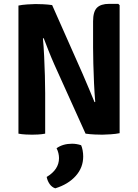

<svg xmlns="http://www.w3.org/2000/svg" viewBox="-20 -710 734 1020"><path d="M78 -680.5Q96 -684.5 124.8 -686.5Q153.5 -688.5 168.5 -688.5Q183.5 -688.5 208 -687.5Q232.5 -686.5 257 -683L218.5 -509L208 -506Q212 -464.5 214.5 -412.2Q217 -360 218.5 -307.8Q220 -255.5 220 -214.5V0Q201.5 3.5 183.2 4.5Q165 5.5 150.5 5.5Q137 5.5 116.5 4.5Q96 3.5 78 0ZM269 -366.5Q252 -405 237.5 -441.8Q223 -478.5 212 -507.5L141.5 -589.5L257 -683L419 -317.5Q438 -274 454.5 -234.2Q471 -194.5 482.5 -166.5L559.5 -83L434.5 0ZM615.5 -682.5V-2.5Q597 1.5 568 3.5Q539 5.5 523.5 5.5Q508 5.5 483.8 4.5Q459.5 3.5 434.5 0L475 -165L486 -168.5Q482 -214 479.5 -268Q477 -322 475.8 -372.2Q474.5 -422.5 474.5 -457V-597Q474.5 -648 495 -668.8Q515.5 -689.5 559.5 -689.5H608.5ZM411 61.5Q416 72 419 88.8Q422 105.5 422 121.5Q422 180.5 382 225Q342 269.5 273.5 290.5Q255.5 284.5 243.8 267.8Q232 251 228 230Q293.5 191 293.5 130Q293.5 117 290.2 103.5Q287 90 280.5 77.5Q314 53.5 363 53.5Q387 53.5 411 61.5Z"/></svg>

Font: Signika Negative
Style: Bold
Weight: 700
Designer: Anna Giedry
Foundry: Anna Giedry
Version: Version 2.001